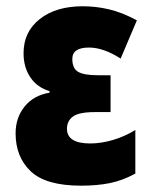

<svg xmlns="http://www.w3.org/2000/svg" viewBox="-20 -583 481 613"><path d="M333 -342.8V-225.1H283.2Q231.9 -225.1 212.9 -210.9Q193.8 -196.8 193.8 -171.9Q193.8 -125 268.1 -125Q302.7 -125 340.3 -136Q377.9 -147 412.1 -168V-28.8Q370.6 -6.3 330.3 1.7Q290 9.8 238.8 9.8Q126.5 9.8 78.1 -36.1Q29.8 -82 29.8 -157.2Q29.8 -207.5 58.8 -243.2Q87.9 -278.8 138.2 -287.1V-292Q98.1 -304.2 76.7 -336.4Q55.2 -368.7 55.2 -413.1Q55.2 -481.4 106.9 -522.2Q158.7 -563 244.1 -563Q286.6 -563 328.1 -553.2Q369.6 -543.5 417 -518.1L365.2 -396Q310.1 -431.2 264.2 -431.2Q210.9 -431.2 210.9 -395Q210.9 -364.3 229.7 -353.5Q248.5 -342.8 292 -342.8Z"/></svg>

Font: Open Sans Condensed ExtraBold
Style: Regular
Weight: 800
Width: 3
Designer: Monotype Design Team
Foundry: Monotype Imaging Inc.
Version: Version 3.000; ttfautohint (v1.8.4)